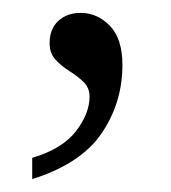

<svg xmlns="http://www.w3.org/2000/svg" viewBox="-20 -124 265 298"><path d="M30 154V121Q77 107 98 79.5Q119 52 119 26Q119 12 109.5 3Q100 -6 88 -13.5Q76 -21 66.5 -31Q57 -41 57 -57Q57 -79 70.5 -91.5Q84 -104 105 -104Q131 -104 150.5 -84Q170 -64 170 -23Q170 35 138 82.5Q106 130 30 154Z"/></svg>

Font: Noto Serif Tamil Light
Style: Regular
Weight: 300
Designer: Indian Type Foundry, Tom Grace, and the Monotype Design Team
Foundry: Monotype Imaging Inc.
Version: Version 2.004; ttfautohint (v1.8.4.7-5d5b)